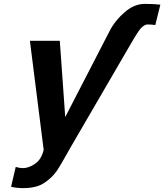

<svg xmlns="http://www.w3.org/2000/svg" viewBox="-20 -750 846 989"><path d="M316 -147 544 -589Q572 -644 622 -687Q672 -730 725 -730Q774 -730 806 -726L780 -621Q760 -624 740 -624Q726 -624 709 -608Q696 -596 663 -540L343 10Q293 100 272 131Q246 168 205 194Q166 219 99 219Q66 219 37 212L61 110Q82 116 97 116Q128 116 160 94Q193 72 205 22L134 -540H288Z"/></svg>

Font: Miedinger
Style: Bold-Italic
Weight: 700
Italic angle: -13°
Version: Version 001.000